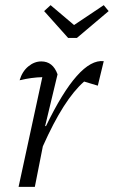

<svg xmlns="http://www.w3.org/2000/svg" viewBox="-20 -724 441 744"><path d="M52 0 144 -425Q102 -424 56 -413Q66 -447 89.5 -466.5Q113 -486 140 -486Q185 -486 203 -436L155 -236L158 -235Q285 -498 382 -487L359 -392L306 -408Q266 -373 226.5 -311Q187 -249 146 -157L115 0ZM244 -577 151 -681 176 -704 267 -627 382 -704 401 -681 278 -577Z"/></svg>

Font: Piazzolla Light
Style: Italic
Weight: 300
Italic angle: -11.3°
Designer: Juan Pablo del Peral
Foundry: Huerta Tipografica
Version: Version 1.330